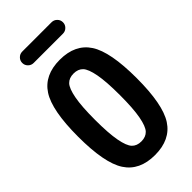

<svg xmlns="http://www.w3.org/2000/svg" viewBox="-284 -989 1068 1068"><g transform="rotate(-45 250.0 -455.0)"><path d="M194.8 -118.7Q214.8 -97.7 250 -97.7Q285.2 -97.7 305.2 -118.7Q325.2 -139.6 336.4 -199.2Q347.7 -258.8 347.7 -364.7Q347.7 -470.7 336.4 -530.3Q325.2 -589.8 305.2 -610.8Q285.2 -631.8 250 -631.8Q214.8 -631.8 194.8 -610.8Q174.8 -589.8 163.6 -530.3Q152.3 -470.7 152.3 -364.7Q152.3 -258.8 163.6 -199.2Q174.8 -139.6 194.8 -118.7ZM74.2 -656.2Q128.9 -740.2 250 -740.2Q371.1 -740.2 425.8 -656.2Q480.5 -572.3 480.5 -365.2Q480.5 -158.2 425.8 -74.2Q371.1 9.8 250 9.8Q128.9 9.8 74.2 -74.2Q19.5 -158.2 19.5 -365.2Q19.5 -572.3 74.2 -656.2ZM134.8 -919.9H365.2Q383.8 -919.9 397 -906.7Q410.2 -893.6 410.2 -875Q410.2 -856.4 397 -843.3Q383.8 -830.1 365.2 -830.1H134.8Q116.2 -830.1 103 -843.3Q89.8 -856.4 89.8 -875Q89.8 -893.6 103 -906.7Q116.2 -919.9 134.8 -919.9Z"/></g></svg>

Font: Rounded-X Mgen+ 1mn bold
Style: Bold
Weight: 700
Designer: [Source Han Sans]
Ryoko NISHIZUKA  (kana & ideographs); Paul D. Hunt (Latin, Greek & Cyrillic); Wenlong ZHANG  (bopomofo
Version: Version 1.059.20150602